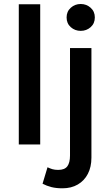

<svg xmlns="http://www.w3.org/2000/svg" viewBox="-20 -742 566 986"><path d="M76.5 0V-720H186.5V0ZM301 225Q268.5 225 244 218.8Q219.5 212.5 198.5 201.5L224 117Q236.5 123 249 126.8Q261.5 130.5 279 130.5Q312 130.5 325.8 112Q339.5 93.5 339.5 57V-495H449.5V67.5Q449.5 115.5 431.2 150.8Q413 186 379.5 205.5Q346 225 301 225ZM394.5 -583.5Q365 -583.5 343.5 -602.5Q322 -621.5 322 -652.5Q322 -683 343.5 -702.2Q365 -721.5 394.5 -721.5Q424 -721.5 445.5 -702.2Q467 -683 467 -652.5Q467 -621.5 445.5 -602.5Q424 -583.5 394.5 -583.5Z"/></svg>

Font: Geologica Roman
Style: Regular
Weight: 400
Designer: Sindre Bremnes, Frode Helland
Foundry: Monokrom Skriftforlag AS
Version: Version 1.010;gftools[0.9.28]